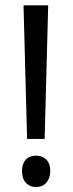

<svg xmlns="http://www.w3.org/2000/svg" viewBox="-20 -708 279 737"><path d="M165 -687.5H70.3L84 -174.8H151.4ZM172.9 -51.8Q172.9 -96.7 135.7 -108.4Q127 -110.4 118.2 -110.4Q79.1 -110.4 67.4 -74.2Q64.5 -63.5 64.5 -51.8Q64.5 -3.9 102.5 7.8Q110.4 9.8 118.2 9.8Q156.2 9.8 168.9 -26.4Q172.9 -38.1 172.9 -51.8Z"/></svg>

Font: Yaldevi Colombo Medium
Style: Regular
Weight: 500
Designer: Sol Matas, Denzil Rajitha, Kosala Senevirathne and Pathum Egodawatta
Foundry: Mooniak
Version: Version 1.020 ; ttfautohint (v1.6)